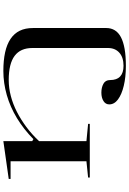

<svg xmlns="http://www.w3.org/2000/svg" viewBox="167 -722 770 1144"><g transform="rotate(-90 552.0 -150.0)"><path d="M957 99Q957 127 943.5 149Q930 171 902.5 185.5Q875 200 832.5 207.5Q790 215 731 215Q665 215 613 202.5Q561 190 531.5 168Q502 146 502 116Q502 94 522 81.5Q542 69 572 69Q602 69 624.5 81Q647 93 647 121Q647 161 668.5 181Q690 201 732 201Q782 201 810 176Q838 151 838 108V-342Q838 -413 791 -448Q744 -483 647 -483Q600 -483 552 -470.5Q504 -458 458 -434.5Q412 -411 367.5 -378Q323 -345 283 -302V-20L386 -10V0H66V-10L163 -20V-472H58V-483L283 -515V-343L295 -336Q354 -394 420 -434Q486 -474 557.5 -494.5Q629 -515 701 -515Q764 -515 812 -504.5Q860 -494 892.5 -472Q925 -450 941 -417Q957 -384 957 -338Z"/></g></svg>

Font: Kalnia Expanded Light
Style: Regular
Weight: 300
Width: 7
Designer: Frida Medrano
Foundry: Frida Medrano
Version: Version 1.105